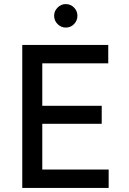

<svg xmlns="http://www.w3.org/2000/svg" viewBox="-20 -920 631 940"><path d="M89 0V-700H510V-610H187V-402H478V-314H187V-90H512V0ZM302 -785Q279 -785 262 -802Q245 -819 245 -843Q245 -866 262 -883Q279 -900 302 -900Q326 -900 342.5 -883Q359 -866 359 -843Q359 -819 342.5 -802Q326 -785 302 -785Z"/></svg>

Font: Figtree Medium
Style: Regular
Weight: 500
Designer: Erik Kennedy
Foundry: Erik Kennedy
Version: Version 2.001; ttfautohint (v1.8.4.7-5d5b);gftools[0.9.27]